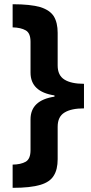

<svg xmlns="http://www.w3.org/2000/svg" viewBox="-20 -734 434 912"><path d="M40 47.9Q78.6 47.4 102.1 34.2Q125 21 125 -21V-167Q125 -257.8 238.8 -274.9V-280.8Q125 -297.9 125 -389.2V-535.2Q125 -577.1 102.1 -589.8Q79.1 -603 40 -604V-713.9Q124 -713.9 171.9 -700.2Q217.3 -685.5 235.8 -656.2Q253.9 -626 253.9 -578.1V-422.9Q253.9 -376 286.1 -356Q317.9 -335.9 378.9 -335.9V-219.2Q317.9 -219.2 286.1 -199.2Q253.9 -179.7 253.9 -131.8V22Q253.9 70.8 235.8 99.6Q217.8 130.4 171.9 144Q125 158.2 40 158.2Z"/></svg>

Font: Droid Sans Thai
Style: Bold
Weight: 700
Designer: Steve Matteson
Foundry: Ascender Corporation
Version: Version 1.00